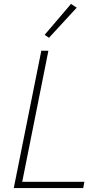

<svg xmlns="http://www.w3.org/2000/svg" viewBox="-20 -956 513 976"><path d="M50 0 190 -698H226L93 -32H409L403 0ZM229 -764 207 -779 341 -936 370 -917Z"/></svg>

Font: IBM Plex Sans ExtLt
Style: Italic
Weight: 200
Italic angle: -11°
Designer: Mike Abbink, Paul van der Laan, Pieter van Rosmalen
Foundry: Bold Monday
Version: Version 3.005